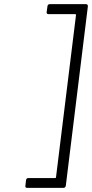

<svg xmlns="http://www.w3.org/2000/svg" viewBox="-20 -788 442 922"><path d="M285 114H110Q100 114 102 104L105 77Q107 67 116 67H245Q249 67 249 63L345 -716Q345 -720 342 -720H213Q208 -720 205.5 -723Q203 -726 204 -730L208 -758Q208 -762 211 -765Q214 -768 218 -768H393Q402 -768 402 -758L296 104Q294 114 285 114Z"/></svg>

Font: Barlow Light
Style: Italic
Weight: 300
Italic angle: -7°
Designer: Jeremy Tribby
Foundry: Tribby Type
Version: Version 1.408